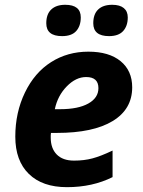

<svg xmlns="http://www.w3.org/2000/svg" viewBox="-20 -772 597 802"><path d="M339.8 -450.2Q296.9 -450.2 258.8 -411.1Q220.7 -372.1 209 -315.9H231Q306.6 -315.9 348.9 -339.6Q391.1 -363.3 391.1 -403.8Q391.1 -450.2 339.8 -450.2ZM259.8 9.8Q157.2 9.8 100.6 -45.4Q43.9 -100.6 43.9 -201.2Q43.9 -302.2 84.2 -385.5Q124.5 -468.8 193.4 -512.5Q262.2 -556.2 349.1 -556.2Q435.5 -556.2 483.9 -516.4Q532.2 -476.6 532.2 -407.2Q532.2 -315.9 450.7 -266.4Q369.1 -216.8 217.8 -216.8H192.9L191.9 -206.5V-196.8Q191.9 -152.3 217 -126.7Q242.2 -101.1 289.1 -101.1Q331.5 -101.1 366.2 -110.4Q400.9 -119.6 450.2 -143.1V-32.2Q366.2 9.8 259.8 9.8ZM173.3 -674.8Q173.3 -712.9 194.1 -732.4Q214.8 -752 252.4 -752Q317.4 -752 317.4 -699.2Q317.4 -663.6 298.3 -642.3Q279.3 -621.1 239.3 -621.1Q173.3 -621.1 173.3 -674.8ZM369.6 -674.8Q369.6 -712.9 390.1 -732.4Q410.6 -752 448.7 -752Q480.5 -752 497.1 -738.3Q513.7 -724.6 513.7 -699.2Q513.7 -663.6 494.4 -642.3Q475.1 -621.1 435.5 -621.1Q369.6 -621.1 369.6 -674.8Z"/></svg>

Font: Zoram GWebM
Style: Bold Italic
Weight: 700
Italic angle: -12°
Foundry: Ascender Corporation
Version: Version 1.000